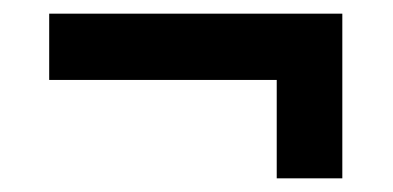

<svg xmlns="http://www.w3.org/2000/svg" viewBox="-20 -432 575 281"><path d="M385 -171V-315H52V-412H481V-171Z"/></svg>

Font: Bree Serif
Style: Regular
Weight: 400
Designer: Veronika Burian, Jos Scaglione
Foundry: TypeTogether
Version: Version 1.002